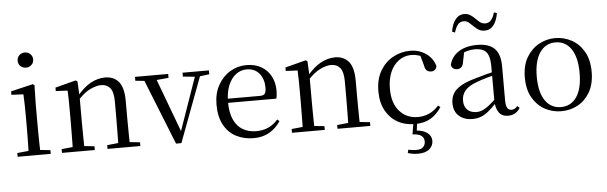

<svg xmlns="http://www.w3.org/2000/svg" viewBox="-57 -979 4514 1428"><g transform="rotate(-5 2200.0 -265.5)"><path d="M43 0V-28L153 -39H184L290 -28V0ZM126 0Q127 -24 128 -65Q129 -106 129.5 -150.5Q130 -195 130 -229V-289Q130 -340 129 -381Q128 -422 126 -459L37 -463V-489L202 -528L214 -520L211 -380V-229Q211 -195 211.5 -150.5Q212 -106 213 -65Q214 -24 215 0ZM163 -655Q139 -655 122 -670.5Q105 -686 105 -711Q105 -736 122 -752Q139 -768 163 -768Q186 -768 203.5 -752Q221 -736 221 -711Q221 -686 203.5 -670.5Q186 -655 163 -655Z M374 0V-28L482 -39H515L619 -28V0ZM456 0Q457 -24 457.5 -65Q458 -106 458.5 -150.5Q459 -195 459 -229V-289Q459 -341 458.5 -381Q458 -421 456 -458L368 -462V-488L522 -528L535 -520L541 -403V-402V-229Q541 -195 541.5 -150.5Q542 -106 542.5 -65Q543 -24 544 0ZM714 0V-28L821 -39H854L959 -28V0ZM796 0Q797 -24 797.5 -64.5Q798 -105 798.5 -149.5Q799 -194 799 -229V-344Q799 -418 774.5 -447.5Q750 -477 707 -477Q673 -477 626 -455Q579 -433 524 -372L516 -406H526Q580 -473 634 -502Q688 -531 741 -531Q806 -531 843 -487.5Q880 -444 880 -342V-229Q880 -194 880.5 -149.5Q881 -105 881.5 -64.5Q882 -24 883 0Z M1225 5 1017 -516H1109L1278 -63H1261L1267 -76L1421 -516H1460L1265 5ZM964 -487V-516H1212V-487L1103 -477H1062ZM1319 -487V-516H1516V-487L1435 -477H1418Z M1805 15Q1732 15 1674 -15Q1616 -45 1583 -106Q1550 -167 1550 -257Q1550 -341 1584.5 -402.5Q1619 -464 1675 -497.5Q1731 -531 1797 -531Q1862 -531 1908.5 -503.5Q1955 -476 1979.5 -429Q2004 -382 2004 -323Q2004 -287 1997 -263H1589V-294H1879Q1906 -294 1915 -308Q1924 -322 1924 -352Q1924 -416 1890 -457.5Q1856 -499 1795 -499Q1751 -499 1715 -471.5Q1679 -444 1658 -392.5Q1637 -341 1637 -269Q1637 -188 1661.5 -136Q1686 -84 1729 -59.5Q1772 -35 1827 -35Q1880 -35 1919.5 -53.5Q1959 -72 1990 -108L2006 -94Q1973 -44 1923 -14.5Q1873 15 1805 15Z M2091 0V-28L2199 -39H2232L2336 -28V0ZM2173 0Q2174 -24 2174.5 -65Q2175 -106 2175.5 -150.5Q2176 -195 2176 -229V-289Q2176 -341 2175.5 -381Q2175 -421 2173 -458L2085 -462V-488L2239 -528L2252 -520L2258 -403V-402V-229Q2258 -195 2258.5 -150.5Q2259 -106 2259.5 -65Q2260 -24 2261 0ZM2431 0V-28L2538 -39H2571L2676 -28V0ZM2513 0Q2514 -24 2514.5 -64.5Q2515 -105 2515.5 -149.5Q2516 -194 2516 -229V-344Q2516 -418 2491.5 -447.5Q2467 -477 2424 -477Q2390 -477 2343 -455Q2296 -433 2241 -372L2233 -406H2243Q2297 -473 2351 -502Q2405 -531 2458 -531Q2523 -531 2560 -487.5Q2597 -444 2597 -342V-229Q2597 -194 2597.5 -149.5Q2598 -105 2598.5 -64.5Q2599 -24 2600 0Z M3007 15Q2934 15 2878 -17Q2822 -49 2790 -108.5Q2758 -168 2758 -251Q2758 -341 2795 -403.5Q2832 -466 2891.5 -498.5Q2951 -531 3020 -531Q3065 -531 3103 -514.5Q3141 -498 3167.5 -469Q3194 -440 3205 -399Q3196 -364 3163 -364Q3142 -364 3129.5 -375.5Q3117 -387 3113 -413L3088 -502L3138 -462Q3107 -482 3080 -490.5Q3053 -499 3025 -499Q2974 -499 2933 -470Q2892 -441 2868.5 -388Q2845 -335 2845 -262Q2845 -154 2898 -94.5Q2951 -35 3035 -35Q3080 -35 3119 -52.5Q3158 -70 3191 -107L3207 -94Q3174 -42 3126 -13.5Q3078 15 3007 15ZM2983 90 2998 -2H3026L3015 81L3001 64Q3061 65 3093.5 89Q3126 113 3126 150Q3126 187 3097 212Q3068 237 3012 237Q2988 237 2969.5 233.5Q2951 230 2936 225L2942 201Q2958 204 2973 206Q2988 208 3002 208Q3036 208 3052.5 192Q3069 176 3069 150Q3069 123 3049 107.5Q3029 92 2983 90Z M3437 15Q3377 15 3338 -19Q3299 -53 3299 -115Q3299 -154 3316 -184.5Q3333 -215 3372.5 -239Q3412 -263 3478 -282Q3520 -295 3566 -307Q3612 -319 3652 -328V-303Q3612 -293 3571 -281.5Q3530 -270 3496 -257Q3432 -234 3405.5 -202Q3379 -170 3379 -128Q3379 -82 3404.5 -58Q3430 -34 3472 -34Q3495 -34 3517 -43Q3539 -52 3567 -74Q3595 -96 3633 -134L3642 -87H3618Q3587 -54 3559.5 -31Q3532 -8 3503 3.5Q3474 15 3437 15ZM3704 14Q3659 14 3636.5 -16.5Q3614 -47 3611 -100V-103V-359Q3611 -415 3599 -445.5Q3587 -476 3562 -488Q3537 -500 3497 -500Q3468 -500 3439 -491.5Q3410 -483 3377 -465L3420 -492L3404 -413Q3400 -386 3387.5 -375Q3375 -364 3356 -364Q3320 -364 3312 -400Q3327 -461 3381 -496Q3435 -531 3519 -531Q3606 -531 3648.5 -489.5Q3691 -448 3691 -355V-108Q3691 -61 3702 -44.5Q3713 -28 3733 -28Q3746 -28 3756 -33.5Q3766 -39 3778 -52L3794 -37Q3778 -11 3755.5 1.5Q3733 14 3704 14ZM3343 -645Q3351 -700 3377 -734Q3403 -768 3444 -768Q3470 -768 3489 -755.5Q3508 -743 3524 -727Q3541 -709 3557 -697Q3573 -685 3595 -685Q3621 -685 3638 -704.5Q3655 -724 3665 -761L3687 -754Q3678 -698 3652.5 -665Q3627 -632 3586 -632Q3558 -632 3539.5 -644Q3521 -656 3506 -671Q3489 -688 3473 -701.5Q3457 -715 3434 -715Q3408 -715 3391.5 -695Q3375 -675 3364 -637Z M4101 15Q4035 15 3978.5 -16Q3922 -47 3887 -107.5Q3852 -168 3852 -258Q3852 -348 3888 -408.5Q3924 -469 3981 -500Q4038 -531 4101 -531Q4166 -531 4223 -500.5Q4280 -470 4315.5 -409Q4351 -348 4351 -258Q4351 -168 4316 -107Q4281 -46 4224.5 -15.5Q4168 15 4101 15ZM4101 -16Q4176 -16 4218.5 -78Q4261 -140 4261 -257Q4261 -373 4218.5 -436Q4176 -499 4101 -499Q4027 -499 3984 -436Q3941 -373 3941 -257Q3941 -140 3984 -78Q4027 -16 4101 -16Z"/></g></svg>

Font: Noto Serif KR
Style: Regular
Weight: 400
Designer: Ryoko NISHIZUKA  (kana & ideographs); Frank Grießhammer (Latin, Greek & Cyrillic); Wenlong ZHANG  (bopomofo); Sandoll Co
Foundry: Adobe
Version: Version 2.003-H1;hotconv 1.1.1;makeotfexe 2.6.0